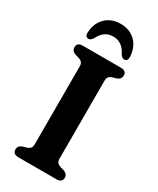

<svg xmlns="http://www.w3.org/2000/svg" viewBox="-226 -975 861 1043"><g transform="rotate(30 204.0 -453.0)"><path d="M281.5 -104.5Q281.5 -89.5 289 -81Q296.5 -72.5 310 -68.5L334 -61.5Q358.5 -52 358.5 -29.5Q358.5 0 322.5 0H85Q49 0 49 -29.5Q49 -52 73.5 -61.5L97.5 -68.5Q111 -72.5 118.5 -81Q126 -89.5 126 -104.5V-595.5Q126 -610.5 118.5 -619Q111 -627.5 97.5 -631.5L73.5 -638.5Q49 -648 49 -670.5Q49 -700 85 -700H322.5Q358.5 -700 358.5 -670.5Q358.5 -648 334 -638.5L310 -631.5Q296.5 -627.5 289 -619Q281.5 -610.5 281.5 -595.5ZM204 -826Q173.5 -826 152.8 -811Q132 -796 116.5 -765Q105 -747.5 92.5 -747.5Q68.5 -747.5 71.5 -779Q75.5 -837.5 111.8 -871.8Q148 -906 204 -906Q260 -906 296.2 -871.8Q332.5 -837.5 336.5 -779Q339.5 -747.5 315 -747.5Q302.5 -747.5 291 -765Q261.5 -826 204 -826Z"/></g></svg>

Font: Fraunces 9pt Soft SemiBold
Style: Regular
Weight: 600
Version: Version 1.000;[b76b70a41]